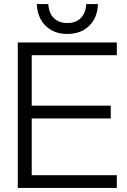

<svg xmlns="http://www.w3.org/2000/svg" viewBox="-20 -930 630 950"><path d="M68 -720H558V-657H137V-407H528V-344H137V-63H558V0H68ZM162 -910H219Q222 -864 247 -840Q272 -816 313 -816Q354 -816 379 -840Q404 -864 407 -910H465Q462 -842 421 -802Q380 -762 313 -762Q247 -762 206 -802Q165 -842 162 -910Z"/></svg>

Font: Aspekta 300
Style: Regular
Weight: 300
Designer: Ivo Dolenc
Version: Version 2.000